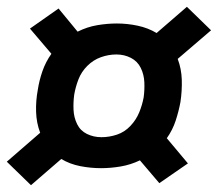

<svg xmlns="http://www.w3.org/2000/svg" viewBox="-32 -622 640 564"><path d="M59 -78 148 -155Q173 -140 203.5 -134Q234 -128 265 -128Q293 -128 322.5 -133Q352 -138 379 -151L436 -84L520 -142L458 -216Q475 -240 484 -267.5Q493 -295 498 -322Q503 -355 502 -387.5Q501 -420 490 -449L588 -533L517 -602L428 -525Q403 -540 372.5 -546.5Q342 -553 311 -553Q283 -553 253.5 -548Q224 -543 196 -529L140 -597L56 -538L119 -464Q102 -440 92.5 -412.5Q83 -385 79 -358Q73 -326 74 -293.5Q75 -261 86 -232L-12 -147ZM266 -219Q243 -219 223.5 -228.5Q204 -238 194.5 -257.5Q185 -277 184 -299.5Q183 -322 186 -344Q190 -367 198.5 -389Q207 -411 224.5 -428.5Q242 -446 264.5 -454Q287 -462 310 -462Q333 -462 352.5 -452Q372 -442 381.5 -422.5Q391 -403 392 -380.5Q393 -358 390 -336Q386 -314 377 -292Q368 -270 351 -252Q334 -234 311.5 -226.5Q289 -219 266 -219Z"/></svg>

Font: Iosevka Sparkle XBdObl
Style: Regular
Weight: 800
Italic angle: -9°
Designer: Belleve Invis
Foundry: Belleve Invis
Version: Version 4.5.0; ttfautohint (v1.8.3)